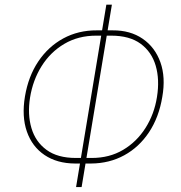

<svg xmlns="http://www.w3.org/2000/svg" viewBox="-20 -760 765 811"><path d="M389.2 -631.8H455.6Q530.3 -632.3 582.5 -596.4Q634.8 -560.5 657.5 -497.1Q680.2 -433.6 665.5 -350.6Q651.4 -264.6 609.4 -201.4Q567.4 -138.2 504.6 -104Q441.9 -69.8 364.7 -69.3H296.4Q220.7 -69.8 168.2 -105.2Q115.7 -140.6 93.5 -204.3Q71.3 -268.1 85.4 -352.5Q99.6 -437.5 141.6 -500.2Q183.6 -563 247.3 -597.7Q311 -632.3 389.2 -631.8ZM386.2 -609.4Q310.5 -609.4 251.7 -574.7Q192.9 -540 155.8 -480.7Q118.7 -421.4 106.9 -347.7Q95.7 -276.9 112.8 -219Q129.9 -161.1 176.5 -127Q223.1 -92.8 300.3 -92.8H367.7Q442.4 -92.8 500 -127Q557.6 -161.1 594.7 -219.7Q631.8 -278.3 643.1 -350.6Q654.8 -423.8 637.7 -482.4Q620.6 -541 574 -575.2Q527.3 -609.4 449.7 -609.4ZM452.6 -740.2 324.7 30.3H301.3L429.2 -740.2Z"/></svg>

Font: Inter Tight Thin
Style: Italic
Weight: 250
Italic angle: -9.39999°
Designer: Rasmus Andersson
Foundry: rsms
Version: Version 3.004